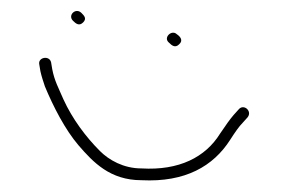

<svg xmlns="http://www.w3.org/2000/svg" viewBox="-20 -427 513 342"><path d="M50 -312 52 -300C54 -291 57 -282 60 -273C75 -237 96 -196 120 -168C146 -138 176 -106 232 -106C310 -102 360 -131 390 -178C399 -192 406 -202 412 -208L421 -218C430 -229 414 -243 405 -232L396 -222C390 -215 382 -204 372 -189C346 -147 299 -123 232 -127C200 -127 174 -142 158 -158C133 -183 109 -215 93 -250C84 -271 77 -283 73 -304L71 -316C68 -329 47 -325 50 -312ZM281 -351C286 -346 292 -341 299 -348C307 -355 301 -362 295 -366C286 -375 270 -360 281 -351ZM110 -390C115 -385 121 -380 128 -387C135 -394 130 -399 125 -404C115 -414 100 -400 110 -390Z"/></svg>

Font: Be Happy
Style: Regular
Weight: 500
Designer: Mew Too
Foundry: Cannot Into Space Fonts
Version: Version 0.9977